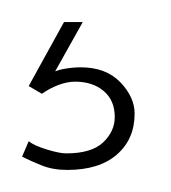

<svg xmlns="http://www.w3.org/2000/svg" viewBox="-20 -20 155 174"><path d="M41 134Q28 134 18 130Q8 126 0 122L6 108Q11 112 22.5 115.5Q34 119 40 119Q63 119 73.5 109Q84 99 84 86Q84 71 74 62.5Q64 54 48 54Q41 54 33 57Q25 60 18 65L6 58L38 0H55L27 50L22 49Q29 44 37.5 42.5Q46 41 53 41Q76 41 89 54.5Q102 68 102 83Q102 106 86 120Q70 134 41 134Z"/></svg>

Font: Alumni Sans SC Thin
Style: Regular
Weight: 100
Designer: Robert E. Leuschke
Foundry: Robert E. Leuschke
Version: Version 1.018